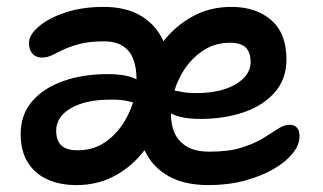

<svg xmlns="http://www.w3.org/2000/svg" viewBox="-20 -527 936 557"><path d="M585 10Q515 10 469 -16Q423 -42 401 -88Q400 -89 399 -91Q364 -45 315 -18Q264 10 202 10Q154 10 117.5 -6.5Q81 -23 60.5 -56Q40 -89 40 -138Q40 -195 73.5 -233.5Q107 -272 164 -292Q221 -312 292 -312Q347 -312 376 -297Q376 -298 376 -299Q376 -330 367 -354.5Q358 -379 337 -393Q316 -407 282 -407Q239 -407 211 -399.5Q183 -392 164 -383Q145 -374 131 -367Q117 -360 102 -360Q84 -360 74 -371.5Q64 -383 64 -402Q64 -426 93 -450.5Q122 -475 170.5 -491Q219 -507 280 -507Q346 -507 389 -481Q432 -455 453 -410Q454 -408 454 -407Q489 -452 538 -479Q588 -507 651 -507Q723 -507 767 -468.5Q811 -430 811 -355Q811 -298 777.5 -259.5Q744 -221 687.5 -201.5Q631 -182 561 -182Q506 -182 476 -198Q476 -197 476 -195Q476 -164 487 -140Q498 -116 522.5 -101.5Q547 -87 588 -87Q644 -87 681.5 -99Q719 -111 744 -126.5Q769 -142 786.5 -153.5Q804 -165 820 -165Q835 -165 842 -156Q849 -147 849 -131Q849 -107 829 -82Q809 -57 773.5 -36.5Q738 -16 690 -3Q642 10 585 10ZM366 -230Q360 -231 353 -233Q335 -238 302 -238Q228 -238 185.5 -213Q143 -188 143 -148Q143 -120 157.5 -105.5Q172 -91 206 -91Q256 -91 294 -121Q332 -151 354 -199Q361 -214 366 -230ZM486 -264Q493 -263 500 -262Q518 -257 551 -257Q597 -257 632 -268.5Q667 -280 687 -300.5Q707 -321 707 -347Q707 -375 693 -389Q679 -403 647 -403Q598 -403 559.5 -373.5Q521 -344 499 -297Q491 -281 486 -264Z"/></svg>

Font: Shantell Sans Light Medium
Style: Regular
Weight: 500
Version: Version 1.008;[ac192a2d6]